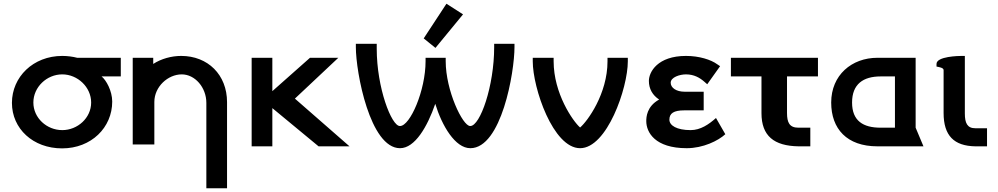

<svg xmlns="http://www.w3.org/2000/svg" viewBox="-20 -785 5353 1030"><path d="M469 -235C469 -152 396 -87 314 -87C231 -87 159 -152 159 -235C159 -318 231 -386 314 -386C396 -386 469 -318 469 -235ZM314 -485C158 -485 44 -372 44 -233C44 -95 157 11 313 11C470 11 582 -101 582 -240C582 -297 550 -355 525 -375H628V-475H394C372 -481 341 -485 314 -485Z M1198 225V-237C1198 -384 1095 -485 952 -485C900 -485 845 -470 802 -442V-475H692V-10H808V-238C808 -320 881 -386 955 -386C1026 -386 1087 -316 1087 -233V225Z M1330 0H1441V-205L1689 0H1855L1562 -256L1795 -475H1643L1441 -296V-475H1330Z M2375 -765 2253 -579 2316 -528 2464 -708ZM2263 -457C2263 -299 2180 -109 2126 -109H2125C2080 -109 2001 -314 2001 -524V-550H1889V-532C1889 -397 1965 10 2126 10C2206 10 2273 -106 2315 -228C2351 -110 2422 10 2503 10C2670 10 2740 -397 2740 -532V-550H2631V-532C2631 -324 2556 -109 2503 -109H2502C2462 -109 2371 -299 2371 -457V-475H2263Z M3348 -475H3239V-456C3239 -282 3132 -135 3092 -101C3053 -135 2950 -284 2950 -456V-475H2838V-456C2838 -313 2947 10 3092 10C3236 10 3348 -312 3348 -456Z M3571 -143C3571 -177 3594 -193 3651 -193H3755V-293H3652C3608 -293 3578 -314 3578 -341C3578 -371 3627 -386 3660 -386C3703 -386 3734 -368 3758 -347L3774 -333L3843 -430L3828 -440C3794 -465 3731 -485 3660 -485C3508 -485 3461 -399 3461 -351C3461 -308 3481 -274 3516 -251C3449 -214 3447 -156 3447 -135C3447 -75 3494 10 3664 10C3752 10 3833 -30 3871 -65L3821 -152C3783 -118 3738 -87 3685 -87C3610 -87 3571 -112 3571 -143Z M4368 -375V-475H3901V-375H4065V-178C4065 -56 4132 -2 4264 0H4327V-100H4263C4215 -100 4202 -128 4202 -179V-375Z M4781 -100H4704C4611 -100 4551 -136 4551 -235C4551 -334 4611 -375 4704 -375H4781ZM4687 -475C4549 -475 4439 -382 4439 -235C4439 -94 4523 0 4687 0H4934L4892 -100V-475Z M5212 0H5275V-97H5212C5169 -97 5156 -125 5156 -176V-485H5139C5124 -485 5004 -483 5004 -442V-428L5018 -425C5036 -421 5042 -416 5042 -409V-179C5042 -57 5098 -2 5212 0Z"/></svg>

Font: Mint Spirit
Style: Bold
Weight: 700
Designer: HARENDAL Hirwen
Foundry: Arkandis Digital Foundry.
Version: Version 1.004;FFEdit